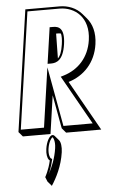

<svg xmlns="http://www.w3.org/2000/svg" viewBox="-73 -872 775 1302"><g transform="rotate(-5 314.5 -221.0)"><path d="M260.2 40C239.9 40 217.3 80 210.1 130C205.1 164.5 210.2 192.3 221.1 205C222.9 207.1 224.8 208.8 226.8 210C212.4 275 186.1 320 186.1 320L198.5 351L225.7 382.8C259.8 330.8 299 254.8 312.4 161.8C317.8 124.4 312.9 92.5 301.3 78.9L274 47.1C270.1 42.5 265.5 40 260.2 40ZM150.8 -825 31.9 0 59.2 31.8H247.2L284.7 -228.4L326.3 0L353.5 31.8H592.5L400.4 -309.2C506 -341.2 586 -424.2 603.8 -548.2C615.2 -626.8 596.5 -686.9 561.4 -727.8L534.2 -759.6C497.1 -803 441.6 -825 384 -825ZM377 -640.6C381.1 -624.6 381.7 -601.2 376.7 -567C369.3 -515.6 356.5 -488.6 341.8 -474.4L344.4 -643.2H353.7C361.5 -643.2 369.5 -642.8 377 -640.6ZM163.7 -810H381.8C486.3 -810 583.7 -733.5 561.6 -580C544.6 -462.2 470.3 -385.5 370.7 -355.3L350.2 -349.1L538.4 -15H339.3L265.5 -420.4L207.1 -15H49.1ZM268.9 -444H293.2C329.9 -444 376.1 -458.8 391.7 -567C407.3 -675.2 365.4 -690 328.6 -690H304.4ZM258 55C260.9 55 277.7 77.5 270.2 130C260.2 199.4 235 259.4 209.3 305.9C218.9 285.4 232.4 252.5 241.6 211.2L243.7 201.6L236 196.9C229.3 192.8 219.6 168.3 225.1 130C232.6 77.6 256 55 258 55Z"/></g></svg>

Font: Blink
Style: 3DObl
Weight: 400
Designer: Mew Too
Foundry: Cannot Into Space Fonts
Version: Version 001.000